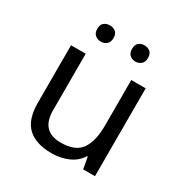

<svg xmlns="http://www.w3.org/2000/svg" viewBox="-166 -847 954 991"><g transform="rotate(30 310.5 -351.5)"><path d="M443.4 -523.4H529.3V0H459L446.3 -69.3H442.4Q417 -28.3 371.8 -9.3Q326.7 9.8 275.9 9.8Q181.2 9.8 132.8 -35.6Q84.5 -81.1 84.5 -180.7V-523.4H171.9V-186.5Q171.9 -61.5 288.6 -61.5Q376 -61.5 409.7 -110.6Q443.4 -159.7 443.4 -251ZM159.2 -665Q159.2 -690.9 173.6 -701.9Q188 -712.9 208 -712.9Q227.1 -712.9 241.5 -701.9Q255.9 -690.9 255.9 -665Q255.9 -640.1 241.5 -628.2Q227.1 -616.2 208 -616.2Q188 -616.2 173.6 -628.2Q159.2 -640.1 159.2 -665ZM366.2 -665Q366.2 -690.9 380.4 -701.9Q394.5 -712.9 413.6 -712.9Q432.6 -712.9 447 -701.9Q461.4 -690.9 461.4 -665Q461.4 -640.1 447 -628.2Q432.6 -616.2 413.6 -616.2Q394.5 -616.2 380.4 -628.2Q366.2 -640.1 366.2 -665Z"/></g></svg>

Font: Lunasima
Style: Regular
Weight: 400
Designer: The DocRepair Project, Monotype Design Team
Foundry: Google
Version: Version 2.009